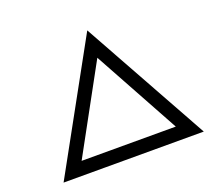

<svg xmlns="http://www.w3.org/2000/svg" viewBox="-122 -871 1112 1023"><g transform="rotate(-20 433.5 -359.5)"><path d="M72 0 468 -719 867 0ZM185 -45 153 -76H788L754 -43L459 -581H478Z"/></g></svg>

Font: Lexend Tera Light
Style: Regular
Weight: 300
Designer: Bonnie Shaver-Troup, Thomas Jockin
Foundry: Lexend
Version: Version 1.007